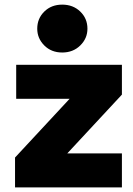

<svg xmlns="http://www.w3.org/2000/svg" viewBox="-20 -810 573 830"><path d="M249 -583Q202 -583 171.5 -613.5Q141 -644 141 -686Q141 -730 171.5 -760Q202 -790 249 -790Q296 -790 327 -760Q358 -730 358 -686Q358 -644 327 -613.5Q296 -583 249 -583ZM45 0V-129L281 -383H50V-530H507V-401L271 -147H507V0Z"/></svg>

Font: Be Vietnam Pro Black
Style: Regular
Weight: 900
Designer: Lam Bao, Tony Le, Vietanh Nguyen
Foundry: Yellow Type Foundry
Version: Version 1.002; ttfautohint (v1.8.3)